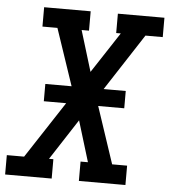

<svg xmlns="http://www.w3.org/2000/svg" viewBox="-62 -783 732 830"><g transform="rotate(5 304.5 -367.5)"><path d="M-9 0V-84H66L227 -330H130V-405H244L161 -651H96V-735H298V-651H266L320 -474L436 -651H416V-735H618V-651H543L383 -405H479V-330H366L448 -84H513V0H311V-84H343L289 -261L174 -84H193V0Z"/></g></svg>

Font: Iosevka Etoile Medium Oblique
Style: Regular
Weight: 500
Italic angle: -9°
Designer: Belleve Invis
Foundry: Belleve Invis
Version: Version 15.5.2; ttfautohint (v1.8.4)